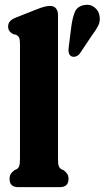

<svg xmlns="http://www.w3.org/2000/svg" viewBox="-20 -773 432 793"><path d="M219.5 -712V-117Q219.5 -95 222.8 -86.8Q226 -78.5 233.5 -74L243 -70Q252.5 -62.5 257.8 -54.5Q263 -46.5 263 -34Q263 0 227 0H55.5Q19.5 0 19.5 -34Q19.5 -46.5 24.5 -54.5Q29.5 -62.5 39.5 -70L48.5 -74Q56 -78.5 59.2 -86.8Q62.5 -95 62.5 -117V-592.5Q62.5 -610.5 58.8 -617.8Q55 -625 46 -629.5L34 -632Q13.5 -643.5 13.5 -663Q13.5 -675.5 20.8 -684.5Q28 -693.5 47 -701L128 -733Q150.5 -742 163.2 -745.2Q176 -748.5 186.5 -748.5Q203 -748.5 211.2 -738.2Q219.5 -728 219.5 -712ZM274.5 -663Q279 -698 288.8 -722.5Q298.5 -747 327.5 -752Q351.5 -757 369.8 -743Q388 -729 391 -707.5Q395 -685.5 385.8 -667.2Q376.5 -649 357.5 -623.5L309 -551Q303 -543 293 -539.8Q283 -536.5 275 -540.5Q266.5 -545 264.2 -554.5Q262 -564 263.5 -575.5Z"/></svg>

Font: Fraunces 144pt SuperSoft
Style: Bold
Weight: 700
Version: Version 1.000;[b76b70a41]